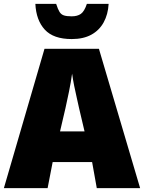

<svg xmlns="http://www.w3.org/2000/svg" viewBox="-20 -968 741 988"><path d="M478 0 454 -134H251L225 0H0L209 -717H489L701 0ZM387 -411Q382 -435 375 -465Q368 -495 361.5 -527.5Q355 -560 351 -589Q345 -545 335 -496.5Q325 -448 317 -412L289 -292H415ZM539 -948Q536 -894 513.5 -853Q491 -812 450 -789.5Q409 -767 349 -767Q255 -767 210.5 -815.5Q166 -864 162 -948H269Q278 -920 286.5 -906.5Q295 -893 309.5 -888.5Q324 -884 349 -884Q378 -884 396 -896.5Q414 -909 427 -948Z"/></svg>

Font: Noto Sans Display Black
Style: Regular
Weight: 900
Designer: Monotype Design Team
Foundry: Monotype Imaging Inc.
Version: Version 2.003